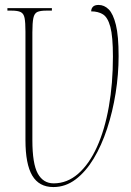

<svg xmlns="http://www.w3.org/2000/svg" viewBox="-20 -747 530 777"><path d="M196 10Q138 10 110.5 -36.5Q83 -83 83 -180V-619Q83 -656 79.5 -674Q76 -692 64 -698Q52 -704 27 -704H10V-714H190V-704H167Q143 -704 131 -698.5Q119 -693 115 -674Q111 -655 111 -616V-180Q111 -84 133 -44.5Q155 -5 197 -5Q252 -5 296.5 -44Q341 -83 372.5 -152.5Q404 -222 420.5 -315.5Q437 -409 437 -518Q437 -600 426.5 -638.5Q416 -677 396.5 -689Q377 -701 349 -701Q349 -712 356 -719.5Q363 -727 379 -727Q402 -727 420 -709Q438 -691 449 -646.5Q460 -602 460 -520Q460 -446 448 -370.5Q436 -295 413.5 -226.5Q391 -158 359 -105Q327 -52 286 -21Q245 10 196 10Z"/></svg>

Font: Noto Serif Display ExtraCondensed Thin
Style: Regular
Weight: 100
Width: 2
Designer: Monotype Design Team
Foundry: Monotype Imaging Inc.
Version: Version 2.009